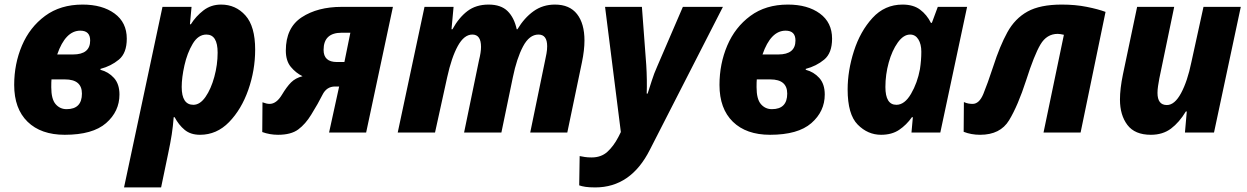

<svg xmlns="http://www.w3.org/2000/svg" viewBox="-20 -579 5448 839"><path d="M263 10Q385 10 443.5 -41Q502 -92 502 -166Q502 -212 478 -238.5Q454 -265 419 -274V-278Q465 -290 499.5 -318.5Q534 -347 534 -410Q534 -481 480.5 -520Q427 -559 341 -559Q244 -559 177 -509.5Q110 -460 76 -380Q42 -300 42 -208Q42 -104 100.5 -47Q159 10 263 10ZM230 -341Q266 -445 331 -445Q374 -445 374 -402Q374 -341 299 -341ZM271 -102Q242 -102 223 -124Q204 -146 204 -198Q204 -221 205 -232H264Q338 -232 338 -170Q338 -102 271 -102Z M825 -121Q774 -121 774 -199Q774 -240 786 -293.5Q798 -347 822 -387.5Q846 -428 882 -428Q931 -428 931 -349Q931 -296 916.5 -243Q902 -190 878 -155.5Q854 -121 825 -121ZM522 240H684L715 91Q725 44 730.5 8.5Q736 -27 739 -67H743Q761 -33 787 -11.5Q813 10 854 10Q927 10 981 -45.5Q1035 -101 1065 -186.5Q1095 -272 1095 -362Q1095 -464 1052.5 -511.5Q1010 -559 946 -559Q902 -559 869 -533.5Q836 -508 814 -473H810L817 -549H690Z M1452 -308Q1394 -308 1394 -361Q1394 -436 1473 -436H1511L1485 -308ZM1195 10Q1252 10 1283.5 -13.5Q1315 -37 1340 -78Q1371 -128 1389 -164.5Q1407 -201 1444 -201H1462L1418 0H1580L1697 -549H1473Q1368 -549 1298.5 -503.5Q1229 -458 1229 -358Q1229 -313 1251 -286.5Q1273 -260 1302 -246Q1271 -238 1252 -219Q1233 -200 1212 -165Q1188 -125 1158 -125Q1145 -125 1127 -132L1126 -2Q1159 10 1195 10Z M1718 0H1881L1934 -241Q1953 -328 1980.5 -378Q2008 -428 2044 -428Q2082 -428 2082 -374Q2082 -351 2073 -315L2008 0H2171L2221 -241Q2238 -324 2265.5 -376Q2293 -428 2333 -428Q2371 -428 2371 -377Q2371 -361 2368 -345Q2365 -329 2362 -315L2297 0H2459L2523 -307Q2534 -360 2534 -402Q2534 -476 2501.5 -517.5Q2469 -559 2405 -559Q2352 -559 2311.5 -530Q2271 -501 2241 -451H2238Q2227 -502 2198 -530.5Q2169 -559 2115 -559Q2060 -559 2022.5 -530.5Q1985 -502 1957 -451H1953L1962 -549H1835Z M2581 240Q2737 240 2820 75L3139 -549H2964L2852 -289Q2838 -258 2828 -226Q2818 -194 2810 -170H2806Q2807 -197 2806.5 -230.5Q2806 -264 2804 -295L2785 -549H2624L2693 -2L2682 20Q2661 60 2634 84.5Q2607 109 2565 109Q2548 109 2535.5 107Q2523 105 2513 103L2511 231Q2522 235 2538.5 237.5Q2555 240 2581 240Z M3345 10Q3467 10 3525.5 -41Q3584 -92 3584 -166Q3584 -212 3560 -238.5Q3536 -265 3501 -274V-278Q3547 -290 3581.5 -318.5Q3616 -347 3616 -410Q3616 -481 3562.5 -520Q3509 -559 3423 -559Q3326 -559 3259 -509.5Q3192 -460 3158 -380Q3124 -300 3124 -208Q3124 -104 3182.5 -47Q3241 10 3345 10ZM3312 -341Q3348 -445 3413 -445Q3456 -445 3456 -402Q3456 -341 3381 -341ZM3353 -102Q3324 -102 3305 -124Q3286 -146 3286 -198Q3286 -221 3287 -232H3346Q3420 -232 3420 -170Q3420 -102 3353 -102Z M3897 -121Q3849 -121 3849 -199Q3849 -253 3863.5 -305.5Q3878 -358 3903 -393Q3928 -428 3957 -428Q3980 -428 3993 -407Q4006 -386 4006 -353Q4006 -316 4000 -277Q3989 -217 3961 -169Q3933 -121 3897 -121ZM3830 10Q3877 10 3909 -11.5Q3941 -33 3965 -67H3969L3963 0H4089L4206 -549H4078L4052 -479H4048Q4030 -515 4000.5 -537Q3971 -559 3924 -559Q3846 -559 3792.5 -500.5Q3739 -442 3711.5 -356Q3684 -270 3684 -188Q3684 -79 3728 -34.5Q3772 10 3830 10Z M4263 10Q4351 10 4389.5 -53.5Q4428 -117 4464 -228Q4499 -338 4526.5 -384.5Q4554 -431 4602 -431Q4611 -431 4629 -427L4540 0H4702L4811 -527Q4779 -539 4729 -549Q4679 -559 4620 -559Q4525 -559 4470 -528.5Q4415 -498 4382 -438Q4349 -378 4320 -288Q4295 -212 4277 -168.5Q4259 -125 4230 -125Q4222 -125 4212.5 -126.5Q4203 -128 4192 -133L4191 -3Q4224 10 4263 10Z M5009 10Q5061 10 5097 -17Q5133 -44 5162 -92H5166L5158 0H5285L5402 -549H5239L5186 -307Q5169 -224 5141 -172Q5113 -120 5079 -120Q5038 -120 5038 -173Q5038 -187 5040.5 -203.5Q5043 -220 5046 -236L5111 -549H4949L4887 -254Q4874 -191 4874 -144Q4874 -76 4906.5 -33Q4939 10 5009 10Z"/></svg>

Font: Noto Sans Display Extra
Style: Italic
Weight: 800
Italic angle: -12°
Designer: Monotype Design Team
Foundry: Monotype Imaging Inc.
Version: Version 1.900